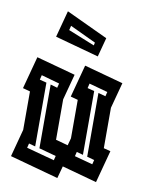

<svg xmlns="http://www.w3.org/2000/svg" viewBox="-84 -782 627 851"><g transform="rotate(10 230.0 -356.0)"><path d="M15 -48 48 -172V-345L15 -354L54 -500L230 -452L199 -336V-154L254 -139L263 -172V-345L230 -354L269 -500L445 -452L414 -336V-154L445 -146L406 0L249 -43L234 12ZM133 -391 164 -382 169 -402 87 -425 82 -404 113 -396V-109L84 -117L79 -97L205 -63L210 -83L133 -104ZM348 -391 381 -382 386 -402 302 -425 297 -404 328 -396V-109L299 -117L294 -97L376 -75L381 -95L348 -104ZM317 -550 120 -604 152 -724 340 -636ZM172 -643 291 -595 294 -608 177 -663Z"/></g></svg>

Font: Blaka Hollow
Style: Regular
Weight: 400
Designer: Mohamed Gaber
Foundry: Kief Type Foundry
Version: Version 1.003; ttfautohint (v1.8.4.7-5d5b)